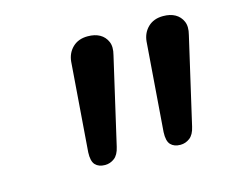

<svg xmlns="http://www.w3.org/2000/svg" viewBox="-56 -784 518 438"><g transform="rotate(-15 203.5 -565.0)"><path d="M144 -418Q129 -418 121 -426.5Q113 -435 114 -456L130 -666Q132 -686 145.5 -699Q159 -712 181 -712Q198 -712 209.5 -705.5Q221 -699 226.5 -686.5Q232 -674 227 -655L180 -451Q176 -433 166 -425.5Q156 -418 144 -418ZM322 -418Q307 -418 299 -426.5Q291 -435 292 -456L308 -666Q310 -686 323.5 -699Q337 -712 359 -712Q376 -712 387.5 -705.5Q399 -699 404.5 -686.5Q410 -674 405 -655L358 -451Q354 -433 344 -425.5Q334 -418 322 -418Z"/></g></svg>

Font: Nunito ExtraLight Medium
Style: Italic
Weight: 500
Italic angle: -9°
Version: Version 3.602